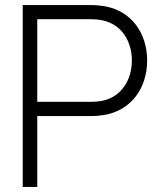

<svg xmlns="http://www.w3.org/2000/svg" viewBox="-20 -740 632 760"><path d="M70 0H127.5V-280.5H341.5C355.5 -280.5 371.5 -281.5 390 -284.5C498 -301.5 562.5 -390 562.5 -500.5C562.5 -610.5 498 -699.5 390 -716C371.5 -719 355.5 -720 341.5 -720H70ZM127.5 -337V-664H340.5C352 -664 369 -663 385 -659.5C463 -644 502 -574.5 502 -500.5C502 -426.5 463 -357 385 -341C369 -338 352 -337 340.5 -337Z"/></svg>

Font: Eudonet Light
Style: Regular
Weight: 300
Designer: Mikhail Sharanda
Foundry: Mikhail Sharanda
Version: Version 4.503;Glyphs 3.1.2 (3151)